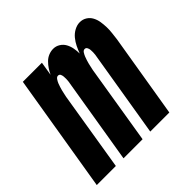

<svg xmlns="http://www.w3.org/2000/svg" viewBox="-158 -662 797 797"><g transform="rotate(-45 240.5 -264.0)"><path d="M-19 0 67 -520H179L169 -459Q175 -472 183 -484Q191 -496 201.5 -506.5Q212 -517 225.5 -522.5Q239 -528 253 -528Q269 -528 282.5 -519.5Q296 -511 303.5 -497.5Q311 -484 314 -468Q317 -452 317 -436Q323 -452 330.5 -467.5Q338 -483 349.5 -497Q361 -511 377 -519.5Q393 -528 409 -528Q426 -528 439.5 -519.5Q453 -511 460.5 -497Q468 -483 470.5 -467Q473 -451 473.5 -434.5Q474 -418 472 -401.5Q470 -385 468 -368L407 0H295L359 -387Q360 -394 360 -401Q360 -408 359.5 -415Q359 -422 355.5 -428.5Q352 -435 345 -435Q337 -435 332 -427Q327 -419 324 -411.5Q321 -404 318.5 -396Q316 -388 314 -380.5Q312 -373 310.5 -365Q309 -357 307 -349L250 0H138L202 -387Q203 -394 203 -401Q203 -408 202.5 -415Q202 -422 199 -428.5Q196 -435 188 -435Q181 -435 175.5 -427Q170 -419 167 -411.5Q164 -404 161.5 -396Q159 -388 157 -380.5Q155 -373 153.5 -365Q152 -357 150 -349L93 0Z"/></g></svg>

Font: Iosevka Term Curly Heavy
Style: Italic
Weight: 900
Italic angle: -9°
Designer: Belleve Invis
Foundry: Belleve Invis
Version: Version 32.3.0